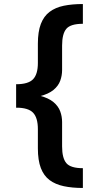

<svg xmlns="http://www.w3.org/2000/svg" viewBox="-20 -786 469 948"><path d="M59.6 -298.8V-370.1Q119.6 -370.1 143.3 -394.8Q167 -419.4 167 -475.1V-570.3Q167 -629.4 181.6 -667.7Q196.3 -706.1 224.9 -727.5Q253.4 -749 294.9 -757.6Q336.4 -766.1 389.2 -766.1V-668.5Q328.6 -668.5 307.6 -643.8Q286.6 -619.1 286.6 -561V-439.9Q286.6 -412.6 277.3 -387.2Q268.1 -361.8 243.9 -341.8Q219.7 -321.8 175 -310.3Q130.4 -298.8 59.6 -298.8ZM389.2 142.1Q336.4 142.1 294.9 133.3Q253.4 124.5 224.9 103.3Q196.3 82 181.6 43.7Q167 5.4 167 -53.7V-148.4Q167 -204.6 143.3 -229.5Q119.6 -254.4 59.6 -254.4V-325.7Q130.4 -325.7 175 -314Q219.7 -302.2 243.9 -282Q268.1 -261.7 277.3 -236.3Q286.6 -210.9 286.6 -183.6V-63Q286.6 -5.4 307.6 19.5Q328.6 44.4 389.2 44.4ZM59.6 -253.9V-370.1H176.8V-253.9Z"/></svg>

Font: Inter 28pt SemiBold
Style: Regular
Weight: 600
Designer: Rasmus Andersson
Foundry: rsms
Version: Version 4.001;git-66647c0bb